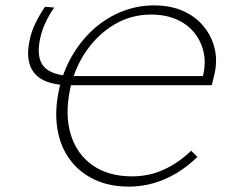

<svg xmlns="http://www.w3.org/2000/svg" viewBox="-20 -685 842 712"><path d="M458 7Q385 7 329.5 -19.5Q274 -46 239 -93.5Q204 -141 193 -206Q182 -271 198 -348Q212 -416 245 -474Q278 -532 325 -575Q372 -618 430 -641.5Q488 -665 551 -665Q612 -665 658.5 -644.5Q705 -624 735 -587.5Q765 -551 776 -505Q787 -459 775 -409Q773 -399 770.5 -389.5Q768 -380 765 -369L726 -381Q729 -387 731 -394.5Q733 -402 734 -410Q744 -454 734.5 -494Q725 -534 699.5 -565Q674 -596 633.5 -613.5Q593 -631 540 -631Q467 -631 405.5 -595Q344 -559 300.5 -496.5Q257 -434 240 -355Q220 -259 242.5 -186Q265 -113 323.5 -72Q382 -31 470 -31Q533 -31 587.5 -56Q642 -81 689 -126L712 -103Q676 -68 635.5 -43.5Q595 -19 550.5 -6Q506 7 458 7ZM752 -403 765 -369H242Q179 -369 141.5 -387.5Q104 -406 91 -443.5Q78 -481 90 -536Q96 -567 111 -598Q126 -629 147 -660L181 -657Q161 -628 148 -599.5Q135 -571 129 -543Q113 -469 144.5 -436Q176 -403 257 -403Z"/></svg>

Font: Ysabeau Infant ExtraLight
Style: Italic
Weight: 250
Italic angle: -12°
Designer: Christian Thalmann (Catharsis Fonts)
Version: Version 2.001;gftools[0.9.30]; featfreeze: ss01,ss02,lnum